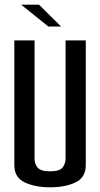

<svg xmlns="http://www.w3.org/2000/svg" viewBox="-20 -792 426 817"><path d="M193 5Q129 5 85 -16Q41 -37 41 -89V-620H127V-117Q127 -95 140 -79Q153 -63 193 -63Q234 -63 246.5 -79.5Q259 -96 259 -117V-620H345V-89Q345 -37 301.5 -16Q258 5 193 5ZM186 -679 70 -772H146L240 -679Z"/></svg>

Font: Smooch Sans SemiBold
Style: Bold
Weight: 600
Designer: Robert E. Leuschke
Foundry: Robert E. Leuschke
Version: Version 1.010; ttfautohint (v1.8.3)